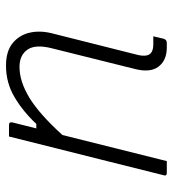

<svg xmlns="http://www.w3.org/2000/svg" viewBox="12 -588 576 640"><g transform="rotate(-90 300.0 -268.0)"><path d="M165 -526H204Q214 -526 212 -515Q207 -495 202 -475Q197 -455 192 -435H207Q248 -479 296 -507.5Q344 -536 401 -536Q449 -536 476 -514Q503 -492 511 -457.5Q519 -423 509 -383Q491 -310 473.5 -242Q456 -174 438 -101Q429 -67 442 -54Q451 -45 473 -45H499Q497 -36 495 -28Q493 -20 491 -11Q488 0 477 0H462Q419 0 398 -27.5Q377 -55 390 -106Q407 -174 424 -242.5Q441 -311 459 -383Q473 -438 454.5 -464.5Q436 -491 397 -491Q349 -491 295 -458.5Q241 -426 170 -348Q148 -261 126.5 -174Q105 -87 83 0H44Q32 0 36 -11Q62 -115 88 -219Q114 -323 140 -426Z"/></g></svg>

Font: Recursive Sn Lnr St Lt
Style: Italic
Weight: 300
Italic angle: -15°
Version: Version 1.079;hotconv 1.0.112;makeotfexe 2.5.65598; ttfautoh